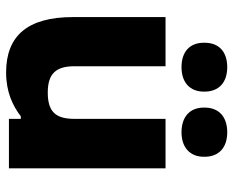

<svg xmlns="http://www.w3.org/2000/svg" viewBox="-86 -650 746 613"><g transform="rotate(90 286.5 -344.0)"><path d="M518 0V-500H360V-209C360 -150 338 -124 276 -124C216 -124 192 -150 192 -209V-500H35V-205C35 -58 96 9 212 9C274 9 318 -12 352 -38H360V0ZM117 -622C117 -579 144 -551 195 -551C245 -551 273 -579 273 -622V-625C273 -669 245 -697 195 -697C144 -697 117 -669 117 -625ZM324 -622C324 -579 352 -551 403 -551C452 -551 481 -579 481 -622V-625C481 -669 453 -697 403 -697C352 -697 324 -669 324 -625Z"/></g></svg>

Font: LT Wave Alt Black
Style: Regular
Weight: 900
Designer: Daniel Lyons
Version: Version 2.5 (Glyphs App)